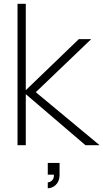

<svg xmlns="http://www.w3.org/2000/svg" viewBox="-20 -770 548 1018"><path d="M72.9 0H116.7V-270.8L433.3 0H508.3L169.8 -281.2L463.5 -562.5H397.9L116.7 -291.7V-750H72.9ZM295.8 156.2V93.8H233.3V156.2H265.6C268.8 186.5 243.8 196.9 233.3 196.9V228.1C258.3 228.1 295.8 209.4 295.8 156.2Z"/></svg>

Font: Manrope3 Thin
Style: Regular
Weight: 100
Width: 4
Designer: Mikhail Sharanda
Foundry: Mikhail Sharanda
Version: Version 3.000;PS 003.000;hotconv 1.0.88;makeotf.lib2.5.64775